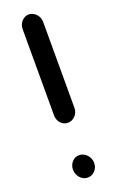

<svg xmlns="http://www.w3.org/2000/svg" viewBox="-135 -675 447 741"><g transform="rotate(-20 88.5 -304.0)"><path d="M133 -239V-594C133 -618 112 -639 90 -639C68 -639 49 -618 49 -594V-239C49 -214 67 -194 90 -194C113 -194 133 -214 133 -239ZM46 -17C46 9 66 31 90 31C113 31 132 11 132 -14C132 -40 111 -62 87 -62C64 -62 46 -42 46 -17Z"/></g></svg>

Font: Electronic
Style: Circ
Weight: 900
Version: Version 1.011